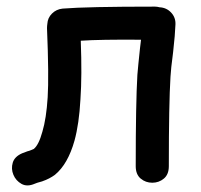

<svg xmlns="http://www.w3.org/2000/svg" viewBox="-20 -551 608 580"><path d="M85 4Q88 3 93 1Q106 -3 107 -3Q130 -11 146 -23Q185 -55 205 -126Q219 -177 223 -251Q228 -322 224 -428Q283 -432 406 -431L403 -406Q397 -350 395 -325Q390 -241 390 -49Q390 -24 405 -11.5Q420 1 440 1Q460 1 475 -11.5Q490 -24 490 -49Q490 -238 495 -319Q496 -341 503 -394Q509 -447 510 -477Q511 -498 497 -513Q483 -528 462 -529Q455 -531 448 -531Q242 -531 169 -525Q150 -523 137 -510Q124 -497 123 -479Q122 -472 122 -466Q128 -321 124 -257Q120 -193 108 -153Q97 -113 82 -101L75 -98Q73 -97 68.5 -95.5Q64 -94 63 -94Q54 -91 47 -88Q24 -78 18.5 -59.5Q13 -41 20.5 -23Q28 -5 45 4.5Q62 14 85 4Z"/></svg>

Font: Balsamiq Sans
Style: Regular
Weight: 400
Designer: Michael Angeles
Foundry: Balsamiq SRL
Version: Version 1.020; ttfautohint (v1.8.4.7-5d5b);gftools[0.9.26]